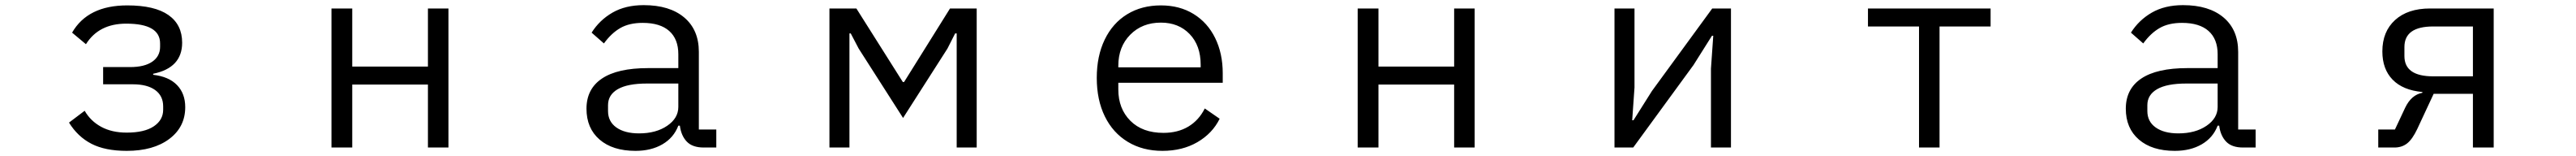

<svg xmlns="http://www.w3.org/2000/svg" viewBox="-20 -574 10040 607"><path d="M249 -97 310 -143Q333 -103 374.5 -80.5Q416 -58 474 -58Q543 -58 579.5 -82.5Q616 -107 616 -147V-160Q616 -201 585 -223.5Q554 -246 498 -246H382V-313H487Q543 -313 573.5 -334Q604 -355 604 -392V-405Q604 -482 472 -482Q365 -482 315 -402L261 -447Q322 -553 476 -553Q583 -553 636.5 -515.5Q690 -478 690 -408Q690 -310 577 -287V-283Q638 -276 670 -243Q702 -210 702 -157Q702 -80 640 -33.5Q578 13 474 13Q390 13 336.5 -14.5Q283 -42 249 -97Z M1353 0H1272V-541H1353V-315H1648V-541H1728V0H1648V-245H1353Z M2266 -151Q2266 -228 2326.5 -268.5Q2387 -309 2506 -309H2624V-363Q2624 -422 2588.5 -453.5Q2553 -485 2485 -485Q2433 -485 2398 -465Q2363 -445 2334 -405L2286 -447Q2317 -496 2367.5 -525Q2418 -554 2489 -554Q2590 -554 2647 -506Q2704 -458 2704 -372V-70H2772V0H2723Q2679 0 2657 -23Q2635 -46 2630 -85H2624Q2606 -38 2562 -12.5Q2518 13 2457 13Q2368 13 2317 -31Q2266 -75 2266 -151ZM2624 -158V-249H2502Q2426 -249 2388 -227Q2350 -205 2350 -165V-142Q2350 -101 2382.5 -78Q2415 -55 2471 -55Q2537 -55 2580.5 -84.5Q2624 -114 2624 -158Z M3291 0H3213V-541H3318L3499 -255H3504L3683 -541H3787V0H3709V-444H3703L3673 -385L3500 -115L3327 -385L3296 -444H3291Z M4255 -271Q4255 -356 4286 -420Q4317 -484 4373.5 -518.5Q4430 -553 4505 -553Q4578 -553 4632.5 -519.5Q4687 -486 4716.5 -426Q4746 -366 4746 -289V-252H4339V-226Q4339 -151 4386 -104Q4433 -57 4515 -57Q4571 -57 4612 -81.5Q4653 -106 4676 -152L4734 -112Q4706 -55 4647.5 -21Q4589 13 4511 13Q4434 13 4376 -22Q4318 -57 4286.5 -121Q4255 -185 4255 -271ZM4339 -318V-312H4660V-322Q4660 -397 4617 -441.5Q4574 -486 4505 -486Q4432 -486 4385.5 -439Q4339 -392 4339 -318Z M5353 0H5272V-541H5353V-315H5648V-541H5728V0H5648V-245H5353Z M6346 0H6273V-541H6351V-234L6342 -106H6347L6419 -220L6654 -541H6727V0H6649V-307L6658 -435H6653L6581 -321Z M7540 0H7460V-471H7261V-541H7739V-471H7540Z M8266 -151Q8266 -228 8326.5 -268.5Q8387 -309 8506 -309H8624V-363Q8624 -422 8588.5 -453.5Q8553 -485 8485 -485Q8433 -485 8398 -465Q8363 -445 8334 -405L8286 -447Q8317 -496 8367.5 -525Q8418 -554 8489 -554Q8590 -554 8647 -506Q8704 -458 8704 -372V-70H8772V0H8723Q8679 0 8657 -23Q8635 -46 8630 -85H8624Q8606 -38 8562 -12.5Q8518 13 8457 13Q8368 13 8317 -31Q8266 -75 8266 -151ZM8624 -158V-249H8502Q8426 -249 8388 -227Q8350 -205 8350 -165V-142Q8350 -101 8382.5 -78Q8415 -55 8471 -55Q8537 -55 8580.5 -84.5Q8624 -114 8624 -158Z M9250 0V-70H9315L9355 -155Q9379 -205 9422 -213V-216Q9346 -223 9306 -264Q9266 -305 9266 -374Q9266 -451 9315.5 -496Q9365 -541 9452 -541H9700V0H9619V-209H9466L9402 -72Q9383 -32 9362.5 -16Q9342 0 9313 0ZM9619 -277V-471H9464Q9352 -471 9352 -391V-356Q9352 -277 9464 -277Z"/></svg>

Font: IBM Plex Sans JP
Style: Regular
Weight: 400
Designer: Mike Abbink; Paul van der Laan; Pieter van Rosmalen; Wujin Sim; Yejin Wi; Jinhee Kim; Boomi Park; Yona Kim; Kichan Ma
Foundry: Sandoll Inc.
Version: Version 1.001